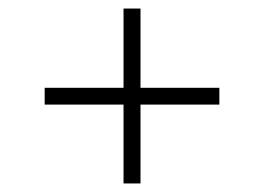

<svg xmlns="http://www.w3.org/2000/svg" viewBox="-20 -514 615 447"><path d="M490.7 -309.6V-270.5H307.1V-86.9H267.6V-270.5H84V-309.6H267.6V-494.1H307.1V-309.6Z"/></svg>

Font: Estedad-FD ExtraLight
Style: Regular
Weight: 200
Designer: Amin Abedi
Version: Version 7.3